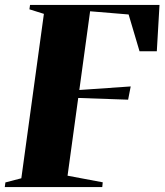

<svg xmlns="http://www.w3.org/2000/svg" viewBox="-42 -763 671 783"><path d="M-22.5 0 -20 -19 45 -36 137 -706.5 78 -725 80.5 -743H608.5L597.5 -554H527L482.5 -704L325.5 -717L281.5 -396L491 -410.5L480.5 -356.5L277 -363.5L233.5 -46.5L377 -19.5L375 0Z"/></svg>

Font: Merriweather 144pt Black
Style: Italic
Weight: 900
Italic angle: -7.8°
Version: Version 2.101